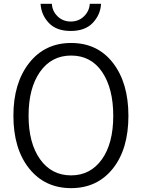

<svg xmlns="http://www.w3.org/2000/svg" viewBox="-20 -976 749 1014"><path d="M50.8 0ZM50.8 -365.2Q50.8 -537.1 133.8 -643.1Q216.8 -749 355.5 -749Q495.1 -749 576.7 -643.6Q658.2 -538.1 658.2 -364.3Q658.2 -188.5 575.7 -85.4Q493.2 17.6 355.5 17.6Q216.8 17.6 133.8 -86.4Q50.8 -190.4 50.8 -365.2ZM130.9 -365.2Q130.9 -220.7 191.4 -135.3Q252 -49.8 355.5 -49.8Q457 -49.8 517.6 -133.8Q578.1 -217.8 578.1 -364.3Q578.1 -508.8 519.5 -595.7Q460.9 -682.6 355.5 -682.6Q252 -682.6 191.4 -596.7Q130.9 -510.7 130.9 -365.2ZM194.3 -956.1H253.9Q255.9 -917 284.2 -889.6Q312.5 -862.3 353.5 -862.3Q395.5 -862.3 423.8 -890.1Q452.1 -918 454.1 -956.1H513.7Q510.7 -898.4 470.2 -855.5Q429.7 -812.5 353.5 -812.5Q277.3 -812.5 237.3 -855.5Q197.3 -898.4 194.3 -956.1Z"/></svg>

Font: Batunionen A1
Style: Regular
Weight: 400
Designer: HanYang I&C Co.,Ltd.
Foundry: HanYang I&C Co.,Ltd.
Version: Version 2.50; ttfautohint (v1.6)